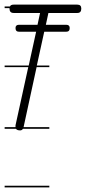

<svg xmlns="http://www.w3.org/2000/svg" viewBox="-20 -570 371 829"><path d="M193 -280H138L82 -22V-21H193V-14H79Q75 -7 67 -7Q53 -7 49 -14H0V-21H47V-23V-29L102 -280H0V-287H104L136 -433H62Q47 -433 47 -449Q47 -463 62 -463H142L153 -514H39Q21 -514 21 -533V-535H0V-542H23Q26 -550 39 -550H314Q331 -550 331 -533Q331 -514 314 -514H189L178 -463H266Q281 -463 281 -449Q281 -433 266 -433H171L139 -287H193ZM193 239H0V232H193Z"/></svg>

Font: Gruenewald VA 1. Klasse
Style: Regular
Weight: 400
Designer: Peter Wiegel
Foundry: Peter Wiegel, nach dem Schriftentwurf von Dr. H. Gr¸newald
Version: Version 0.007